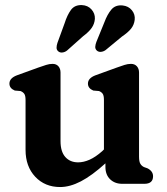

<svg xmlns="http://www.w3.org/2000/svg" viewBox="-20 -741 672 774"><path d="M83 -137V-338Q83 -356 77.5 -363.2Q72 -370.5 62.5 -374L39.5 -376Q18 -385 18 -404Q18 -426 48.5 -437.5L134 -468.5Q152.5 -475 165.8 -479.2Q179 -483.5 192 -483.5Q207 -483.5 215.5 -473.8Q224 -464 224 -448.5V-172Q224 -130 243.2 -108.2Q262.5 -86.5 295 -86.5Q317 -86.5 341.2 -97.2Q365.5 -108 392.5 -132L399 -138.5V-338Q399 -356 393.8 -363.2Q388.5 -370.5 379 -374L356 -376Q334.5 -385 334.5 -404Q334.5 -426 365 -437.5L450.5 -468.5Q468.5 -475 481.8 -479.2Q495 -483.5 508 -483.5Q523 -483.5 531.8 -473.8Q540.5 -464 540.5 -448.5V-109.5Q540.5 -89.5 545.8 -80.8Q551 -72 560.5 -67.5L574.5 -62.5Q597 -51 597 -30.5Q597 0 562 0H472.5Q443 0 424 -18.2Q405 -36.5 405 -68V-82.5Q350.5 -33 306.2 -10Q262 13 222.5 13Q161 13 122 -28.5Q83 -70 83 -137ZM240.5 -647.5Q251 -680.5 266 -701Q281 -721.5 310 -720.5Q334 -719.5 348.8 -703Q363.5 -686.5 362.5 -665Q361 -645 349.8 -628.8Q338.5 -612.5 315 -595L250.5 -537.5Q242.5 -531 232.5 -529.5Q222.5 -528 215.5 -533.5Q208 -539.5 208 -548.5Q208 -557.5 211.5 -568ZM400.5 -650.5Q412.5 -683 429 -702.5Q445.5 -722 474.5 -719Q498 -716.5 511.8 -699.5Q525.5 -682.5 523 -661Q520.5 -640.5 508.2 -625.2Q496 -610 471.5 -593.5L405.5 -539Q397 -533 387.2 -532Q377.5 -531 370.5 -537Q363.5 -543.5 364 -552.5Q364.5 -561.5 368.5 -572Z"/></svg>

Font: Fraunces 9pt S100 SemiBold
Style: Regular
Weight: 600
Version: Version 1.000; ttfautohint (v1.8.3)